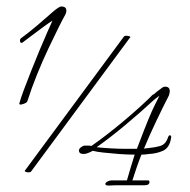

<svg xmlns="http://www.w3.org/2000/svg" viewBox="-20 -577 591 596"><path d="M40 -256Q44 -271 54 -298Q64 -325 77 -357.5Q90 -390 103 -421.5Q116 -453 127 -477.5Q138 -502 143 -513Q133 -507 114 -493Q95 -479 76.5 -465Q58 -451 50 -445Q49 -444 47 -444Q42 -444 42 -451Q42 -456 45 -458Q72 -478 96 -498.5Q120 -519 145 -541Q153 -548 160 -552.5Q167 -557 170 -557Q186 -557 186 -544Q186 -538 183 -532Q177 -522 163 -494Q149 -466 131 -428Q113 -390 95.5 -347Q78 -304 65 -263Q64 -258 51.5 -254Q39 -250 40 -256ZM69 -42Q64 -42 60 -43.5Q56 -45 57 -47L365 -464Q367 -466 372 -466Q377 -466 381.5 -464.5Q386 -463 384 -461L76 -44Q74 -42 69 -42ZM317 -1Q307 -1 307 -6Q307 -10 313.5 -13.5Q320 -17 326 -17H374Q378 -31 384.5 -53Q391 -75 398 -97Q375 -97 348.5 -99Q322 -101 300 -103.5Q278 -106 268 -109Q263 -106 254.5 -102.5Q246 -99 240 -99Q225 -99 225 -110Q225 -115 231.5 -120Q238 -125 243 -125Q248 -125 253.5 -125Q259 -125 264 -124Q308 -155 354 -193Q400 -231 440 -269Q442 -271 445.5 -274.5Q449 -278 453 -282L458 -285Q460 -286 464 -290L473 -297Q479 -301 482 -304Q488 -308 492 -308Q507 -308 507 -294Q507 -288 504 -280Q485 -243 464.5 -200Q444 -157 427 -116H431Q433 -117 438 -117Q460 -119 477.5 -124Q495 -129 502 -152Q504 -157 507 -157Q513 -157 511 -148Q506 -118 486 -109Q466 -100 442 -99Q436 -98 430.5 -97.5Q425 -97 419 -97Q411 -77 403.5 -55Q396 -33 391 -17H440Q444 -17 444 -12Q444 -2 429 -2H381Q365 -2 349 -2Q333 -2 319 -1ZM374 -115H405Q416 -144 428 -175Q440 -206 452 -233Q454 -238 462 -254Q470 -270 475 -280Q471 -277 467 -274Q463 -271 458 -267Q418 -230 371.5 -191Q325 -152 280 -120Q298 -118 323 -116.5Q348 -115 374 -115Z"/></svg>

Font: Waterfall
Style: Regular
Weight: 400
Designer: Robert E. Leuschke
Foundry: Robert E. Leuschke
Version: Version 1.010; ttfautohint (v1.8.3)